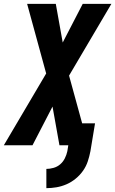

<svg xmlns="http://www.w3.org/2000/svg" viewBox="-45 -755 599 998"><path d="M196 223V123Q214 123 233.5 117.5Q253 112 268 99Q283 86 292 68Q301 50 305 31L310 0H264L228 -201L124 0H-25L195 -373L96 -735H245L281 -534L385 -735H534L314 -362L382 -114H449L425 31Q420 57 411.5 83Q403 109 387 132Q371 155 348.5 173.5Q326 192 300.5 203Q275 214 248.5 218.5Q222 223 196 223Z"/></svg>

Font: Iosevka Heavy
Style: Italic
Weight: 900
Italic angle: -9°
Monospace: yes
Designer: Belleve Invis
Foundry: Belleve Invis
Version: Version 32.5.0; ttfautohint (v1.8.4)